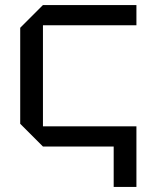

<svg xmlns="http://www.w3.org/2000/svg" viewBox="-20 -580 590 760"><path d="M150 0 60 -90V-470L150 -560H520V-480H150V-80H520V160H430V0Z"/></svg>

Font: Tektur
Style: Regular
Weight: 400
Designer: Adam Jagosz
Foundry: Adam Jagosz
Version: Version 1.005;gftools[0.9.30]